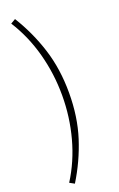

<svg xmlns="http://www.w3.org/2000/svg" viewBox="-187 -855 681 1095"><g transform="rotate(-20 153.5 -307.5)"><path d="M64 192 35 176Q101 72 134.5 -52Q168 -176 168 -307Q168 -438 134.5 -562Q101 -686 35 -790L64 -807Q132 -697 171 -574.5Q210 -452 210 -307Q210 -161 171 -39.5Q132 82 64 192Z"/></g></svg>

Font: Noto Sans SC Thin ExtraLight
Style: Regular
Weight: 250
Version: Version 2.004-H2;hotconv 1.0.118;makeotfexe 2.5.65603